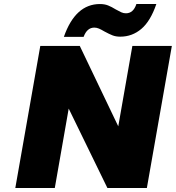

<svg xmlns="http://www.w3.org/2000/svg" viewBox="-20 -933 873 953"><path d="M297 -750Q354 -913 476 -913Q499 -913 516.5 -906Q534 -899 555 -886Q571 -877 582 -872Q593 -867 605 -867Q642 -867 657 -913H756Q727 -828 681.5 -789.5Q636 -751 577 -751Q555 -751 538.5 -757.5Q522 -764 498 -777Q483 -786 471.5 -791Q460 -796 448 -796Q412 -796 395 -750ZM709 0H513L321 -394L252 0H56L180 -705H376L567 -306L637 -705H833Z"/></svg>

Font: Fz Poppins ExtBd
Style: Italic
Weight: 800
Italic angle: -10°
Designer: Ninad Kale (Devanagari), Jonny Pinhorn (Latin)
Foundry: Indian Type Foundry
Version: Vit hóa bi Vntype.Com & FontZin.Com